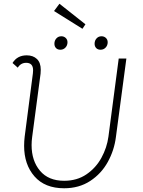

<svg xmlns="http://www.w3.org/2000/svg" viewBox="-20 -997 767 1027"><path d="M109 -217Q109 -241 112 -266L156 -605Q157 -611 157 -621Q157 -661 120 -661Q91 -661 75 -635L47 -660Q72 -701 123 -701Q157 -701 177.5 -681.5Q198 -662 198 -624Q198 -610 197 -603L152 -264Q149 -242 149 -221Q149 -137 194 -83.5Q239 -30 323 -30Q392 -30 442.5 -64.5Q493 -99 522.5 -153Q552 -207 560 -266L615 -684H656L600 -264Q591 -193 556.5 -130.5Q522 -68 462.5 -29Q403 10 323 10Q220 10 164.5 -53.5Q109 -117 109 -217ZM271 -763Q271 -780 281.5 -791.5Q292 -803 308 -803Q322 -803 331.5 -794Q341 -785 341 -771Q341 -754 330 -742.5Q319 -731 303 -731Q288 -731 279.5 -740Q271 -749 271 -763ZM486 -763Q486 -780 496.5 -791.5Q507 -803 523 -803Q537 -803 546.5 -794Q556 -785 556 -771Q556 -754 545 -742.5Q534 -731 518 -731Q503 -731 494.5 -740Q486 -749 486 -763ZM269 -938 298 -977 437 -867 421 -843Z"/></svg>

Font: Bellota Light
Style: Italic
Weight: 300
Italic angle: -7.5°
Designer: Kemie Guaida
Foundry: Kemie Guaida
Version: Version 4.001